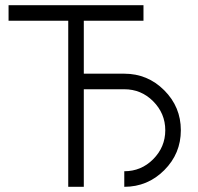

<svg xmlns="http://www.w3.org/2000/svg" viewBox="-20 -720 764 740"><path d="M13 -700V-640H243V0H303V-376H459Q524 -376 570 -330Q617 -283 617 -218Q617 -153 570 -106Q524 -60 459 -60V0Q549 0 613 -64Q677 -128 677 -218Q677 -308 613 -372Q549 -436 459 -436H303V-640H533V-700Z"/></svg>

Font: Unageo Variable
Style: Regular
Weight: 300
Designer: Richard Sepsi
Foundry: Richard Sepsi
Version: Version 2.200